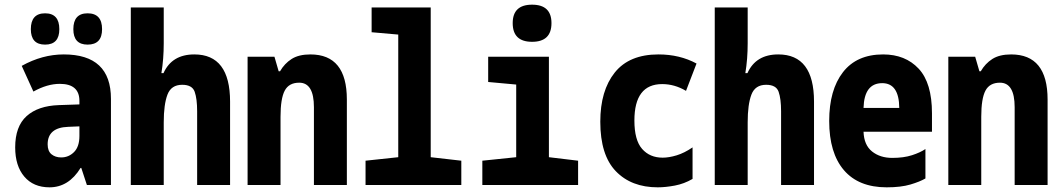

<svg xmlns="http://www.w3.org/2000/svg" viewBox="-20 -792 4540 822"><path d="M192 10Q274 10 325 -73H328L352 0H455V-369Q455 -559 253 -559Q161 -559 73 -510L123 -400Q182 -433 236 -433Q320 -433 320 -360V-345L232 -342Q143 -339 94 -295Q45 -251 45 -161Q45 -82 84 -36Q123 10 192 10ZM242 -118Q217 -118 200.5 -131.5Q184 -145 184 -174Q184 -246 272 -249L320 -251V-210Q320 -164 297 -141Q274 -118 242 -118ZM355 -601Q417 -601 417 -667Q417 -735 355 -735Q294 -735 294 -667Q294 -601 355 -601ZM173 -601Q234 -601 234 -667Q234 -735 173 -735Q112 -735 112 -667Q112 -601 173 -601Z M540 0H681V-268Q681 -345 697 -387Q713 -429 760 -429Q803 -429 813.5 -399Q824 -369 824 -316V0H965V-357Q965 -559 812 -559Q716 -559 680 -479H671Q681 -539 681 -607V-760H540Z M1040 0H1181V-292Q1181 -370 1199 -404Q1217 -438 1261 -438Q1324 -438 1324 -333V0H1465V-366Q1465 -559 1309 -559Q1259 -559 1228.5 -539.5Q1198 -520 1179 -487H1173L1155 -549H1040Z M1545 0V-104L1685 -119V-644L1571 -654V-760H1824V-119L1955 -104V0Z M2258 -613Q2341 -613 2341 -693Q2341 -772 2258 -772Q2175 -772 2175 -693Q2175 -613 2258 -613ZM2045 0H2455V-104L2330 -119V-549H2070V-441L2190 -430V-119L2045 -104Z M2796 10Q2829 10 2869 2.5Q2909 -5 2945 -26V-161Q2910 -137 2877 -127Q2844 -117 2817 -117Q2762 -117 2729 -154.5Q2696 -192 2696 -276Q2696 -432 2815 -432Q2868 -432 2917 -403L2962 -520Q2890 -559 2799 -559Q2674 -559 2612 -481.5Q2550 -404 2550 -271Q2550 -128 2616.5 -59Q2683 10 2796 10Z M3040 0H3181V-268Q3181 -345 3197 -387Q3213 -429 3260 -429Q3303 -429 3313.5 -399Q3324 -369 3324 -316V0H3465V-357Q3465 -559 3312 -559Q3216 -559 3180 -479H3171Q3181 -539 3181 -607V-760H3040Z M3776 10Q3837 10 3877.5 -2Q3918 -14 3942 -28V-154Q3920 -139 3884.5 -127.5Q3849 -116 3800 -116Q3748 -116 3713.5 -143.5Q3679 -171 3677 -228H3970V-307Q3970 -437 3913 -498Q3856 -559 3761 -559Q3648 -559 3589 -483Q3530 -407 3530 -274Q3530 -137 3593 -63.5Q3656 10 3776 10ZM3677 -330Q3680 -436 3757 -436Q3829 -436 3830 -330Z M4040 0H4181V-292Q4181 -370 4199 -404Q4217 -438 4261 -438Q4324 -438 4324 -333V0H4465V-366Q4465 -559 4309 -559Q4259 -559 4228.5 -539.5Q4198 -520 4179 -487H4173L4155 -549H4040Z"/></svg>

Font: Noto Sans Mono Condensed Extra
Style: Regular
Weight: 800
Width: 3
Designer: Monotype Design Team
Foundry: Monotype Imaging Inc.
Version: Version 1.900